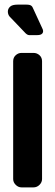

<svg xmlns="http://www.w3.org/2000/svg" viewBox="-20 -811 239 831"><path d="M162 -36Q162 -22 151 -11Q140 0 125 0H73Q59 0 48 -11Q37 -22 37 -36V-546Q37 -562 48 -572Q59 -582 73 -582H125Q140 -582 151 -572Q162 -562 162 -546ZM165 -684Q169 -673 163 -666Q157 -659 141 -659H106Q97 -659 85 -673L21 -740Q14 -749 14 -761Q14 -773 23.5 -782Q33 -791 56 -791H94Q109 -791 115 -786.5Q121 -782 124 -773Z"/></svg>

Font: H.H. Samuel
Style: Regular
Weight: 900
Width: 1
Designer: deFharo
Foundry: deFharo
Version: Version 1.009